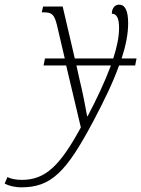

<svg xmlns="http://www.w3.org/2000/svg" viewBox="-160 -564 606 824"><path d="M-69 240C59 240 124 176 241 -45C286 -130 325 -210 351 -283H420L426 -313H362C380 -368 390 -419 390 -464C390 -520 376 -544 351 -544C333 -544 320 -529 320 -505C340 -505 351 -488 351 -444C351 -406 342 -362 326 -313H161L109 -536H25L19 -511H29C63 -511 73 -501 84 -458L118 -313H33L27 -283H124L187 -17C99 144 37 208 -66 208C-94 208 -114 203 -128 196L-140 224C-121 234 -94 240 -69 240ZM214 -65C208 -99 196 -163 182 -220L168 -283H316C290 -213 254 -137 216 -65Z"/></svg>

Font: Noto Serif Condensed ExtraLight
Style: Italic
Weight: 200
Width: 3
Italic angle: -12°
Designer: Monotype Design Team
Foundry: Monotype Imaging Inc.
Version: Version 2.013